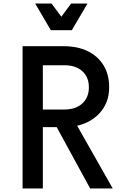

<svg xmlns="http://www.w3.org/2000/svg" viewBox="-20 -1060 690 1080"><path d="M107 0V-800H340Q417 -800 474 -772Q531 -744 562.5 -692.5Q594 -641 594 -569Q594 -502 562 -452Q530 -402 473 -373.5Q416 -345 340 -345H221V0ZM487 0 288 -365H407L614 0ZM221 -444H342Q406 -444 443 -478Q480 -512 480 -569Q480 -626 443 -659.5Q406 -693 342 -693H221ZM472 -1040 384 -890H266L178 -1040H270L354 -927H296L380 -1040Z"/></svg>

Font: Martian Mono SemiCondensed
Style: Regular
Weight: 400
Width: 4
Designer: Roman Shamin
Foundry: Evil Martians
Version: Version 1.000